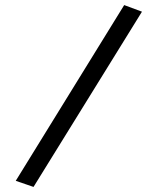

<svg xmlns="http://www.w3.org/2000/svg" viewBox="-20 -727 579 756"><path d="M539 -681 469 -707 42 -15 112 9Z"/></svg>

Font: RazerF5
Style: Italic
Weight: 400
Foundry: Razer Inc.
Version: Version 2